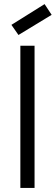

<svg xmlns="http://www.w3.org/2000/svg" viewBox="-20 -924 274 944"><path d="M80.1 0V-699.2H149.9V0ZM199.2 -903.8 233.9 -851.1 70.8 -752 36.1 -801.8Z"/></svg>

Font: SVN-Poppins Light
Style: Regular
Weight: 300
Designer: Ninad Kale (Devanagari), Jonny Pinhorn (Latin)
Foundry: Indian Type Foundry
Version: Version 3.002 2017